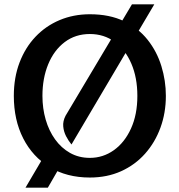

<svg xmlns="http://www.w3.org/2000/svg" viewBox="-20 -808 830 889"><path d="M396 14Q289 14 210 -34Q131 -82 87.5 -167.2Q44 -252.5 44 -364Q44 -449 70.5 -518.5Q97 -588 144.5 -638Q192 -688 256.2 -715Q320.5 -742 396 -742Q487.5 -742 554 -710Q620.5 -678 663.5 -623.8Q706.5 -569.5 727.2 -502Q748 -434.5 748 -364Q748 -285.5 723 -217Q698 -148.5 651.8 -96.5Q605.5 -44.5 540.8 -15.2Q476 14 396 14ZM396 -77Q457 -77 507 -112.5Q557 -148 586.5 -212.8Q616 -277.5 616 -364Q616 -448.5 588.2 -513.2Q560.5 -578 511 -614.2Q461.5 -650.5 396 -650.5Q329 -650.5 279.5 -613Q230 -575.5 203.2 -510.5Q176.5 -445.5 176.5 -364Q176.5 -306 191.5 -254.2Q206.5 -202.5 235 -162.8Q263.5 -123 304.2 -100Q345 -77 396 -77ZM311 -139Q297 -156 286 -177.2Q275 -198.5 272.8 -222.5Q270.5 -246.5 283.5 -272L591 -788H694.5ZM98 61 178 -75 253.5 -29 201.5 61Z"/></svg>

Font: Expletus Sans SemiBold
Style: Regular
Weight: 600
Version: Version 7.500